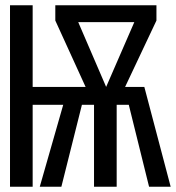

<svg xmlns="http://www.w3.org/2000/svg" viewBox="-20 -709 668 729"><path d="M528 -379 628 0H546L469 -311H423V0H337V-311H291L213 0H131L220 -311H104V0H18V-689H104V-379H305L190 -631V-689H574V-631L455 -379ZM490 -625H277L383 -379Z"/></svg>

Font: Fira Mono
Style: Regular
Weight: 400
Designer: Carrois Corporate & Edenspiekermann AG
Foundry: Carrois Corporate GbR & Edenspiekermann AG
Version: Version 3.206;PS 003.206;hotconv 1.0.70;makeotf.lib2.5.58329